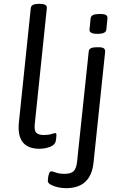

<svg xmlns="http://www.w3.org/2000/svg" viewBox="-20 -772 637 1004"><path d="M187 6Q64 6 79 -134L141 -730Q143 -752 183 -752H187Q227 -752 225 -730L162 -125Q158 -90 169.5 -78Q181 -66 210 -66Q233 -66 248.5 -71Q264 -76 269 -76Q275 -76 275 -68Q275 -67 274.5 -56.5Q274 -46 271 -32Q267 -18 252.5 -9.5Q238 -1 219.5 2.5Q201 6 187 6ZM325 212Q304 212 282 207Q260 202 245 193.5Q230 185 230 174Q230 169 231.5 157Q233 145 237 134.5Q241 124 248 124Q256 124 273 130.5Q290 137 317 137Q349 137 364 124Q379 111 383 74L444 -503Q445 -525 486 -525H494Q515 -525 522.5 -519.5Q530 -514 530 -503L469 79Q455 212 325 212ZM490 -595Q466 -595 456.5 -601Q447 -607 448 -617L454 -677Q456 -699 501 -699Q525 -699 534 -693.5Q543 -688 542 -677L536 -617Q534 -595 490 -595Z"/></svg>

Font: Asap Semi Expanded Semi Expanded Regular
Style: Italic
Weight: 400
Width: 6
Italic angle: -6°
Designer: Pablo Cosgaya
Foundry: Omnibus-Type
Version: Version 3.001; ttfautohint (v1.8.4.7-5d5b)